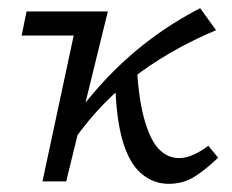

<svg xmlns="http://www.w3.org/2000/svg" viewBox="-20 -444 567 470"><path d="M158 -97 132 -114Q179 -185 232 -242.5Q285 -300 344.5 -345Q404 -390 470 -424L509 -370Q465 -352 418 -326.5Q371 -301 325 -268Q279 -235 237 -192.5Q195 -150 158 -97ZM84 0 173 -416H244L142 0ZM33 -357 45 -416H244L189 -357ZM393 6Q355 6 325.5 -19.5Q296 -45 280 -100Q264 -155 262 -244L314 -297Q318 -208 332.5 -155Q347 -102 368.5 -79.5Q390 -57 418 -57Q432 -57 445.5 -62Q459 -67 470.5 -74Q482 -81 490 -87L514 -58Q485 -30 457 -12Q429 6 393 6Z"/></svg>

Font: Ysabeau Infant Medium
Style: Italic
Weight: 500
Italic angle: -12°
Designer: Christian Thalmann (Catharsis Fonts)
Version: Version 2.001;gftools[0.9.30]; featfreeze: ss01,ss02,lnum